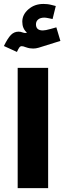

<svg xmlns="http://www.w3.org/2000/svg" viewBox="-30 -974 332 994"><path d="M219.2 -622.6V0H61.5V-622.6ZM218.3 -880.4Q212.4 -881.3 208.3 -882.1Q204.1 -882.8 199.7 -882.8Q179.2 -882.8 167.7 -873.3Q156.2 -863.8 156.2 -848.1Q156.2 -816.4 191.9 -816.4Q204.6 -816.4 232.4 -824.2L261.7 -832.5L282.7 -762.2L170.4 -727.1Q155.8 -722.7 142.1 -722.7Q132.8 -722.7 123.8 -724.1Q114.7 -725.6 102.1 -730Q90.3 -734.9 82.5 -734.9Q75.2 -734.9 70.3 -728.5Q65.4 -722.2 57.6 -705.1L-9.8 -735.8Q10.3 -776.9 26.9 -793.5Q43.5 -810.1 65.9 -810.1Q77.1 -810.1 85.7 -806.4Q94.2 -802.7 106.4 -803.2L108.4 -806.2Q85.4 -826.2 85.4 -861.8Q85.4 -898.4 117.2 -926Q148.9 -953.6 194.8 -953.6Q204.6 -953.6 214.4 -952.6Q224.1 -951.7 235.8 -948.7L258.8 -942.9L242.2 -875.5Z"/></svg>

Font: Estedad-FD ExtraBold
Style: Regular
Weight: 800
Designer: Amin Abedi
Version: Version 7.3